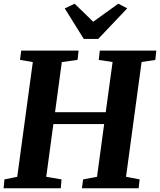

<svg xmlns="http://www.w3.org/2000/svg" viewBox="-22 -1016 864 1036"><path d="M-2.5 0 2 -48 71 -62 155 -681 86 -693 92.5 -743H402L396.5 -693L311.5 -681L275 -410.5H548.5L585.5 -681.5L511 -692.5L516.5 -743H821.5L816 -692.5L742 -681.5L658 -62L731.5 -48L726 0H420L426.5 -48L501.5 -62L540 -346.5H266L227.5 -62L310 -48L306 0ZM430 -806 327.5 -970.5 380.5 -996Q406 -971.5 431.2 -947.2Q456.5 -923 481 -898.5Q514.5 -923 548.5 -947.5Q582.5 -972 616.5 -996L664.5 -971L508 -806Z"/></svg>

Font: Merriweather 24pt ExtraBold
Style: Italic
Weight: 800
Italic angle: -7.8°
Version: Version 2.101